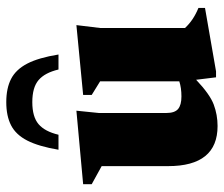

<svg xmlns="http://www.w3.org/2000/svg" viewBox="-72 -644 730 627"><g transform="rotate(-90 293.5 -330.0)"><path d="M238.5 -152.5Q238.5 -125 251.5 -114Q264.5 -103 292.5 -103Q320.5 -103 342 -110V-368.5L297.5 -396V-424L525.5 -446L516 -367.5V-91.5Q541 -64 581.5 -47.5V-26L374.5 10H355L347 -55Q299.5 -10 266 2.5Q232.5 15 196 15Q65 15 65 -146.5V-363.5L6 -396V-424L246 -446L238.5 -372.5ZM274 -590Q226 -590 202 -569.5Q178 -549 167.5 -504.5H118.5Q129.5 -569.5 148.5 -606.5Q167.5 -643.5 198 -659.2Q228.5 -675 274 -675Q319.5 -675 350 -659.2Q380.5 -643.5 399.8 -606.5Q419 -569.5 429.5 -504.5H380.5Q370 -549 346 -569.5Q322 -590 274 -590Z"/></g></svg>

Font: Newsreader Text ExtraBold
Style: Regular
Weight: 800
Designer: Hugues Gentile
Foundry: Production Type
Version: Version 1.001